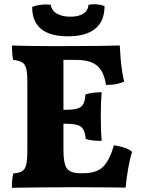

<svg xmlns="http://www.w3.org/2000/svg" viewBox="-20 -897 675 920"><path d="M526 -201Q554 -197 577.5 -189Q601 -181 613 -169Q602 -135 594 -89Q586 -43 582 2Q555 1 513 1Q471 1 423.5 0.5Q376 0 333 0Q306 0 263.5 0.5Q221 1 175.5 1Q130 1 92 2Q54 3 37 3Q37 -17 38.5 -35Q40 -53 44 -66Q71 -68 85.5 -76.5Q100 -85 105.5 -107.5Q111 -130 111 -174V-506Q111 -548 105.5 -569Q100 -590 85.5 -598.5Q71 -607 43 -610Q40 -623 38.5 -643.5Q37 -664 37 -679Q58 -678 90 -677.5Q122 -677 157 -676.5Q192 -676 225 -676Q258 -676 281 -676Q393 -676 454.5 -677Q516 -678 554 -679Q555 -654 557.5 -622.5Q560 -591 564.5 -560Q569 -529 575 -506Q559 -499 538.5 -494.5Q518 -490 488 -490Q483 -524 469.5 -551.5Q456 -579 426.5 -594.5Q397 -610 344 -610H284V-371H300Q352 -371 370 -387Q388 -403 389 -444Q405 -450 426 -452.5Q447 -455 467 -455Q465 -431 464 -403Q463 -375 463 -340Q463 -302 464 -273.5Q465 -245 467 -222Q443 -222 425 -224Q407 -226 391 -231Q387 -275 368 -289.5Q349 -304 300 -304H284V-178Q284 -113 300.5 -90Q317 -67 365 -67H379Q444 -67 475 -99Q506 -131 526 -201ZM481 -868Q481 -796 436.5 -759.5Q392 -723 306 -723Q134 -723 134 -864Q152 -871 176 -874Q200 -877 223 -874Q228 -846 253 -831.5Q278 -817 318 -817Q356 -817 379 -831.5Q402 -846 404 -874Q425 -878 445 -876Q465 -874 481 -868Z"/></svg>

Font: Vollkorn ExtraBold
Style: Regular
Weight: 800
Designer: Friedrich Althausen
Foundry: Friedrich Althausen
Version: Version 5.000; ttfautohint (v1.8.3)